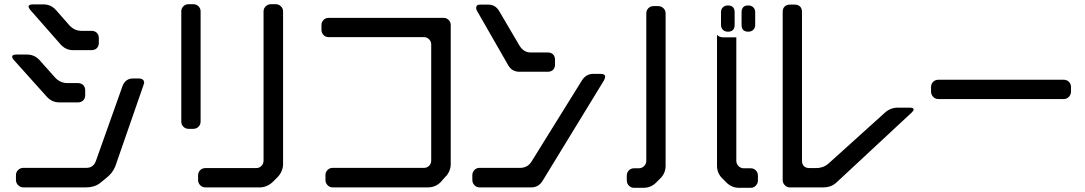

<svg xmlns="http://www.w3.org/2000/svg" viewBox="-20 -789 5173 915"><path d="M270 -576Q294 -550 328 -550H416Q432 -550 441.5 -559.5Q451 -569 451 -585V-607Q451 -623 441.5 -632.5Q432 -642 416 -642H369Q335 -642 311 -668L246 -742Q222 -768 188 -768H136Q116 -768 116 -757Q116 -753 124 -742ZM204 -327Q228 -301 263 -301H351Q367 -301 376.5 -310.5Q386 -320 386 -336V-358Q386 -374 376.5 -383.5Q367 -393 351 -393H302Q267 -393 243 -419L168 -503Q144 -529 109 -529H57Q38 -529 38 -519Q38 -511 46 -503ZM91 104H390Q430 104 456 84L488 58Q516 36 529 5L663 -381Q667 -392 667 -394Q667 -415 640 -415H613Q580 -415 565 -382L437 -22Q425 12 389 11H91Q77 11 66.5 21Q56 31 56 46V69Q56 83 66.5 93.5Q77 104 91 104Z M959 104H1220Q1235 104 1251.5 97Q1268 90 1282 76L1301 57Q1315 43 1322 26.5Q1329 10 1329 -5V-735Q1329 -749 1318.5 -759Q1308 -769 1294 -769H1272Q1257 -769 1246.5 -759Q1236 -749 1236 -735V-24Q1236 -9 1226 1.5Q1216 12 1201 12H959Q944 12 934 22Q924 32 924 47V69Q924 83 934 93.5Q944 104 959 104ZM879 -175H901Q916 -175 926 -185Q936 -195 936 -210V-735Q936 -749 926 -759Q916 -769 901 -769H879Q864 -769 854 -759Q844 -749 844 -735V-210Q844 -195 854 -185Q864 -175 879 -175Z M2103 53Q2114 43 2121 26.5Q2128 10 2128 -5V-670Q2128 -684 2118 -694Q2108 -704 2093 -704H1546Q1532 -704 1522 -694Q1512 -684 1512 -670V-647Q1512 -632 1522 -622Q1532 -612 1546 -612H2001Q2015 -612 2025 -601.5Q2035 -591 2035 -577V-24Q2035 -9 2025 1Q2015 11 2001 11H1565Q1551 11 1541 21Q1531 31 1531 46V69Q1531 83 1541 93.5Q1551 104 1565 104H2019Q2055 104 2080 79Z M2402 -478Q2412 -461 2425.5 -454Q2439 -447 2455 -447H2590Q2606 -447 2615.5 -456Q2625 -465 2625 -482V-504Q2625 -520 2616 -529.5Q2607 -539 2590 -539H2509Q2476 -539 2456 -571L2359 -736Q2341 -767 2307 -767H2271Q2254 -767 2252 -761Q2249 -755 2249 -752Q2249 -744 2254 -736ZM2265 104H2512Q2546 104 2565 74L2859 -407Q2864 -419 2864 -423Q2864 -437 2843 -437H2807Q2774 -437 2754 -407L2513 -19Q2503 -3 2489 4Q2475 11 2459 11H2265Q2251 11 2241 21Q2231 31 2231 46V69Q2231 83 2241 93.5Q2251 104 2265 104Z M3489 -611H3427Q3408 -611 3397 -623V1Q3397 36 3422 61L3442 81Q3467 106 3502 106H3558Q3572 106 3582 95.5Q3592 85 3592 71V48Q3592 33 3582 23Q3572 13 3558 13H3525Q3510 13 3499.5 2.5Q3489 -8 3489 -23ZM3001 106H3047Q3082 106 3107 81L3127 61Q3152 36 3152 1V-725Q3152 -740 3141.5 -750Q3131 -760 3116 -760H3095Q3080 -760 3070 -750Q3060 -740 3060 -725V-23Q3060 -8 3049.5 2.5Q3039 13 3024 13H3001Q2987 13 2977 23Q2967 33 2967 48V71Q2967 85 2977 95.5Q2987 106 3001 106ZM3546 -638Q3561 -638 3570 -647Q3579 -656 3579 -671V-730Q3579 -745 3570 -754Q3561 -763 3546 -763Q3514 -763 3514 -730V-671Q3514 -638 3546 -638ZM3449 -638Q3481 -638 3481 -671V-730Q3481 -763 3449 -763Q3434 -763 3425 -754Q3416 -745 3416 -730V-671Q3416 -656 3425 -647Q3434 -638 3449 -638Z M3744 104H3906Q3922 104 3937.5 98.5Q3953 93 3967 80L4324 -252Q4334 -261 4334 -267Q4334 -276 4315 -276H4258Q4224 -276 4197 -252L3931 -12Q3917 1 3901.5 6.5Q3886 12 3870 12H3837Q3821 12 3811.5 3Q3802 -6 3802 -23V-732Q3802 -748 3793 -757.5Q3784 -767 3767 -767H3745Q3729 -767 3719.5 -758Q3710 -749 3710 -732V69Q3710 83 3720 93.5Q3730 104 3744 104Z M4452 -317H5049Q5064 -317 5074 -327.5Q5084 -338 5084 -353V-374Q5084 -389 5074 -399Q5064 -409 5049 -409H4452Q4437 -409 4427 -399Q4417 -389 4417 -374V-353Q4417 -338 4427 -327.5Q4437 -317 4452 -317Z"/></svg>

Font: WD-XL Lubrifont TC
Style: Regular
Weight: 400
Designer: [WD-XL Lubrifont] Copyright 2020-2022 (c) NightFurySL2001, Skr-ZERO; [ZCOOL QingKe HuangYou] Copyright 2018-2022 (c) The
Version: Version 2.001;hotconv 1.1.1;makeotfexe 2.6.0